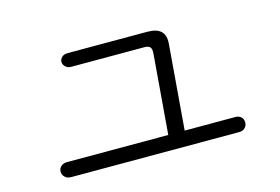

<svg xmlns="http://www.w3.org/2000/svg" viewBox="-71 -781 1142 783"><g transform="rotate(-15 500.0 -389.0)"><path d="M260.7 -634.8Q244.1 -634.8 235.4 -626Q226.6 -618.2 226.6 -606.4Q226.6 -594.7 235.4 -586.9Q244.1 -577.1 260.7 -577.1H568.4Q585.9 -577.1 592.8 -569.3Q599.6 -561.5 597.7 -541L570.3 -206.1H142.6Q126 -206.1 116.2 -196.3Q107.4 -187.5 107.4 -174.8Q107.4 -162.1 116.2 -153.3Q126 -142.6 142.6 -142.6H853.5Q869.1 -142.6 878.9 -153.3Q886.7 -162.1 886.7 -174.8Q886.7 -187.5 878.9 -196.3Q869.1 -206.1 853.5 -206.1H639.6L668.9 -565.4Q671.9 -600.6 653.3 -618.2Q635.7 -634.8 596.7 -634.8Z"/></g></svg>

Font: Gulim
Style: Regular
Weight: 400
Version: Version 2.21